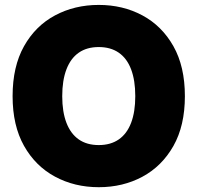

<svg xmlns="http://www.w3.org/2000/svg" viewBox="-20 -758 811 788"><path d="M385.3 10.3Q286.1 10.3 205.8 -33Q125.5 -76.2 78.6 -159.4Q31.7 -242.7 31.7 -363.3Q31.7 -484.9 78.6 -568.4Q125.5 -651.9 205.8 -694.8Q286.1 -737.8 385.3 -737.8Q484.4 -737.8 564.5 -694.8Q644.5 -651.9 691.7 -568.4Q738.8 -484.9 738.8 -363.3Q738.8 -242.2 691.7 -158.9Q644.5 -75.7 564.5 -32.7Q484.4 10.3 385.3 10.3ZM385.3 -162.6Q434.1 -162.6 467.5 -185.8Q501 -209 518.1 -253.9Q535.2 -298.8 535.2 -363.3Q535.2 -428.2 518.1 -473.4Q501 -518.6 467.5 -541.7Q434.1 -564.9 385.3 -564.9Q336.4 -564.9 303.2 -541.7Q270 -518.6 252.7 -473.4Q235.4 -428.2 235.4 -363.3Q235.4 -298.8 252.7 -253.9Q270 -209 303.2 -185.8Q336.4 -162.6 385.3 -162.6Z"/></svg>

Font: Inter 17pt Black
Style: Regular
Weight: 900
Version: Version 4.001;git-66647c0bb